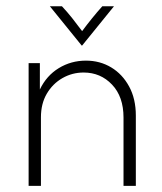

<svg xmlns="http://www.w3.org/2000/svg" viewBox="-20 -608 530 628"><path d="M73.6 0V-401.4H110.4V-315.3Q131.9 -360.4 172.2 -385.1Q212.5 -409.7 261.1 -409.7Q306.9 -409.7 343.8 -387.5Q380.6 -365.3 402.4 -325Q424.3 -284.7 424.3 -229.9V0H384V-223.6Q384 -291.7 346.5 -331.2Q309 -370.8 253.5 -370.8Q216 -370.8 184 -352.4Q152.1 -334 133 -301.4Q113.9 -268.8 113.9 -224.3V0ZM247.2 -459 143.1 -587.5H182.6Q200.7 -568.1 216.7 -547.9Q232.6 -527.8 248.6 -506.2Q264.6 -527.8 280.9 -547.9Q297.2 -568.1 314.6 -587.5H352.8L248.6 -459Z"/></svg>

Font: Afacad Flux ExtraLight
Style: Regular
Weight: 250
Designer: Kristian Moeller
Foundry: Dicotype
Version: Version 1.100